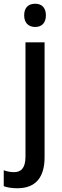

<svg xmlns="http://www.w3.org/2000/svg" viewBox="-61 -765 333 1025"><path d="M68 -683C68 -641 93 -621 127 -621C160 -621 184 -641 184 -683C184 -726 160 -745 127 -745C92 -745 68 -726 68 -683ZM31 240C132 240 177 179 177 74V-539H75V71C75 133 51 154 14 154C-7 154 -23 150 -41 144V229C-22 236 3 240 31 240Z"/></svg>

Font: Noto Sans Devanagari SemiCondensed Medium
Style: Regular
Weight: 500
Width: 4
Designer: Jelle Bosma - Monotype Design Team
Foundry: Monotype Imaging Inc.
Version: Version 2.004